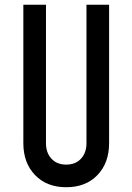

<svg xmlns="http://www.w3.org/2000/svg" viewBox="-20 -770 556 806"><path d="M438 -750V-169Q438 -86 389 -35Q340 16 258 16Q176.5 16 127.2 -35Q78 -86 78 -169V-750H173V-169Q173 -128.5 196 -103.8Q219 -79 258 -79Q297 -79 320 -103.8Q343 -128.5 343 -169V-750Z"/></svg>

Font: Mohave Light Medium
Style: Regular
Weight: 500
Version: Version 2.003